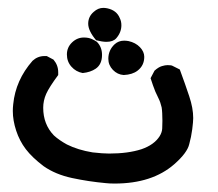

<svg xmlns="http://www.w3.org/2000/svg" viewBox="-20 -167 540 475"><path d="M11.7 107.4Q11.7 99.6 12.7 90.8Q18.6 31.2 60.5 -16.6Q73.2 -28.3 89.8 -28.3Q91.8 -28.3 95.7 -28.3L112.3 -19.5Q124 -5.9 124 11.7Q124 13.7 124 18.6Q101.6 48.8 94.2 65.4Q86.9 82 86.9 99.6Q86.9 140.6 113.3 168Q126 179.7 145.5 190.4Q172.9 204.1 209 210Q234.4 212.9 250 212.9Q296.9 212.9 330.1 202.1Q361.3 191.4 375 169.9Q380.9 160.2 381.3 150.9Q381.8 141.6 381.8 131.8Q381.8 122.1 381.3 113.3Q380.9 104.5 379.9 98.6Q377 85.9 372.1 76.2Q367.2 66.4 364.3 59.6Q358.4 44.9 352.5 26.4L362.3 7.8Q372.1 -1 380.4 -3.4Q388.7 -5.9 394.5 -5.9Q404.3 -5.9 407.2 -3.9L424.8 4.9Q438.5 42 448.2 71.3Q458 100.6 458 125Q458 133.8 455.6 152.8Q453.1 171.9 448.2 189.5Q443.4 210.9 411.1 239.3Q356.4 287.1 263.7 287.1Q251 287.1 242.2 286.1Q199.2 282.2 158.2 273.4Q117.2 264.6 87.9 244.1Q59.6 222.7 43.9 202.1Q28.3 181.6 20 156.2Q11.7 130.9 11.7 107.4ZM248 -21.5Q248 -43 263.7 -57.6Q273.4 -66.4 287.1 -66.4Q292 -66.4 297.9 -65.4Q315.4 -61.5 326.2 -50.3Q336.9 -39.1 336.9 -26.4Q336.9 -4.9 320.3 7.8Q307.6 17.6 286.1 18.6Q270.5 17.6 259.3 5.9Q248 -5.9 248 -21.5ZM187.5 -74.2Q199.2 -74.2 207.5 -70.3Q215.8 -66.4 219.7 -63.5Q232.4 -50.8 232.4 -31.2Q232.4 -7.8 216.8 2.9Q204.1 11.7 184.6 13.7Q168 10.7 156.7 -2Q145.5 -14.6 145.5 -32.2Q145.5 -49.8 158.2 -62Q170.9 -74.2 187.5 -74.2ZM211.9 -137.7Q222.7 -147.5 235.4 -147.5Q240.2 -147.5 245.1 -146.5Q268.6 -141.6 276.4 -122.1Q280.3 -114.3 280.3 -104.5Q280.3 -86.9 267.6 -72.3Q259.8 -63.5 243.2 -63.5Q233.4 -63.5 217.8 -67.4Q198.2 -90.8 198.2 -108.4Q198.2 -126 211.9 -137.7Z"/></svg>

Font: JasonHandwriting2
Style: SemiBold
Weight: 600
Version: Version 1.04.7